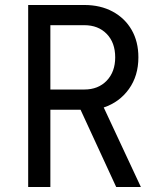

<svg xmlns="http://www.w3.org/2000/svg" viewBox="-20 -750 640 770"><path d="M93 0V-730H318Q383 -730 432 -703.5Q481 -677 508 -630Q535 -583 535 -520Q535 -446 497 -393Q459 -340 396 -319L545 0H446L303 -310H182V0ZM182 -391H318Q374 -391 408 -426.5Q442 -462 442 -520Q442 -579 408 -614Q374 -649 318 -649H182Z"/></svg>

Font: JetBrainsMonoNL NFM
Style: Regular
Weight: 400
Monospace: yes
Designer: Philipp Nurullin, Konstantin Bulenkov
Foundry: JetBrains
Version: Version 2.304; ttfautohint (v1.8.4.7-5d5b);Nerd Fonts 3.3.0